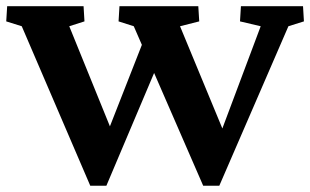

<svg xmlns="http://www.w3.org/2000/svg" viewBox="-21 -593 995 616"><path d="M487.3 -391.6 320.3 2.9H268.6L48.8 -508.8L-1 -524.4L2 -573.2H247.1L250 -524.4L201.2 -508.8L355.5 -128.9H308.6L445.3 -477.5ZM630.9 2.9 408.2 -508.8 359.4 -524.4 362.3 -573.2H615.2L618.2 -524.4L556.6 -508.8L713.9 -128.9H672.9L815.4 -508.8L749 -524.4L752 -573.2H951.2L954.1 -524.4L904.3 -508.8L682.6 2.9Z"/></svg>

Font: Crimson Pro
Style: Bold
Weight: 700
Designer: Jacques Le Bailly
Foundry: Baron von Fonthausen
Version: Version 1.003